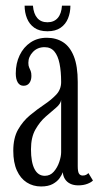

<svg xmlns="http://www.w3.org/2000/svg" viewBox="-20 -664 360 694"><path d="M128.5 10Q99.5 10 76.8 -4.5Q54 -19 41 -47.8Q28 -76.5 28 -119Q28 -165.5 45.5 -196Q63 -226.5 88.8 -247.8Q114.5 -269 140.2 -286.2Q166 -303.5 183.5 -322.2Q201 -341 201 -367.5Q201 -406 195.2 -434.2Q189.5 -462.5 176.5 -478Q163.5 -493.5 141 -493.5Q115.5 -493.5 99 -476.2Q82.5 -459 82.5 -437Q82.5 -426 85.5 -419.8Q88.5 -413.5 91 -407.2Q93.5 -401 93.5 -389.5Q93.5 -374 86.2 -364Q79 -354 65 -354Q51.5 -354 44.2 -366Q37 -378 37 -398.5Q37 -435 51 -464.2Q65 -493.5 90.2 -510.5Q115.5 -527.5 149 -527.5Q183 -527.5 208 -511.5Q233 -495.5 247 -460.2Q261 -425 261 -367.5V-63.5Q261 -43.5 265.5 -36.5Q270 -29.5 279 -29.5Q287 -29.5 292 -32.5Q297 -35.5 299.5 -38.5L316 -11.5Q310 -5 295.8 0.5Q281.5 6 263 6Q246 6 233.8 0Q221.5 -6 214.8 -16.8Q208 -27.5 207 -41.5Q204 -32.5 195.5 -20.2Q187 -8 170.8 1Q154.5 10 128.5 10ZM142 -28.5Q161.5 -28.5 174.5 -43.5Q187.5 -58.5 194.2 -78.5Q201 -98.5 201 -114V-303Q199.5 -289 183 -275Q166.5 -261 145.2 -242.5Q124 -224 108 -195.8Q92 -167.5 92 -124.5Q92 -77.5 104.8 -53Q117.5 -28.5 142 -28.5ZM151.5 -551Q122 -551 104 -563.8Q86 -576.5 77.5 -597.8Q69 -619 69 -643.5H99Q101.5 -614 114.8 -598.8Q128 -583.5 151.5 -583.5Q175 -583.5 188.5 -598.8Q202 -614 204 -643.5H234.5Q234.5 -619 226 -597.8Q217.5 -576.5 199.2 -563.8Q181 -551 151.5 -551Z"/></svg>

Font: Imbue Light
Style: Regular
Weight: 300
Designer: Tyler Finck
Foundry: Etcetera Type Company
Version: Version 1.102